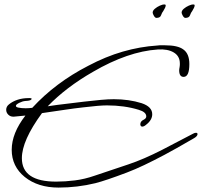

<svg xmlns="http://www.w3.org/2000/svg" viewBox="-20 -756 914 869"><path d="M245 93Q152 93 92 45Q33 -3 33 -78Q33 -153 95 -233L43 -228Q28 -227 18 -236.5Q8 -246 8 -259Q8 -274 21 -284Q37 -297 59.5 -304.5Q82 -312 110 -312H115Q123 -312 123 -309Q123 -300 95 -299Q82 -298 67 -290.5Q52 -283 52 -277Q52 -271 63 -269Q77 -266 96 -266Q103 -266 110.5 -266.5Q118 -267 126 -268Q231 -382 379 -458Q458 -500 536 -522.5Q614 -545 692 -550Q697 -551 702 -551Q707 -551 711 -551H727Q785 -551 810 -532Q837 -513 837 -466Q837 -408 811 -408Q791 -408 791 -438Q791 -440 791.5 -444Q792 -448 793 -453Q794 -458 794 -462Q794 -466 794 -469Q794 -502 766.5 -518.5Q739 -535 694 -532Q559 -523 401 -431Q279 -361 196 -275Q201 -277 361 -296Q404 -301 437 -304Q470 -307 495 -307Q564 -307 621 -289Q669 -273 669 -239Q669 -213 642 -192Q632 -183 624 -183Q616 -183 615 -193Q615 -207 630 -214Q642 -220 642 -229Q642 -249 608 -259Q543 -279 464 -279Q430 -279 356 -270Q319 -266 272.5 -259Q226 -252 170 -244Q79 -120 79 -40Q79 66 234 66Q275 66 319 60.5Q363 55 409 39L561 -12Q630 -35 714 -78L854 -151Q861 -155 867 -155Q874 -155 874 -149Q874 -140 859 -131Q814 -105 780.5 -86Q747 -67 724 -55Q675 -29 633 -9Q591 11 554 25Q459 61 412 73Q330 93 245 93ZM819 -675Q813 -675 807.5 -684.5Q802 -694 802 -699Q802 -708 812 -716.5Q822 -725 834.5 -730.5Q847 -736 854 -736Q861 -736 861 -732Q861 -727 858 -720.5Q855 -714 850 -706Q844 -699 840 -687Q836 -675 819 -675ZM688 -675Q682 -675 676.5 -684.5Q671 -694 671 -699Q671 -708 681 -716.5Q691 -725 703.5 -730.5Q716 -736 723 -736Q730 -736 730 -732Q730 -727 727 -720.5Q724 -714 719 -706Q713 -699 709 -687Q705 -675 688 -675Z"/></svg>

Font: Whisper
Style: Regular
Weight: 400
Designer: Robert E. Leuschke
Foundry: Robert E. Leuschke
Version: Version 1.010; ttfautohint (v1.8.4.7-5d5b)